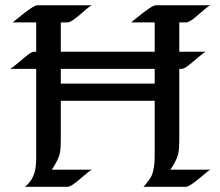

<svg xmlns="http://www.w3.org/2000/svg" viewBox="-20 -723 853 743"><path d="M795.4 -66.4Q789.6 -65.9 763.7 -43Q713.4 0 700.2 0H535.2Q561 -28.8 567.9 -45.9Q578.6 -73.2 578.6 -116.7V-333H215.3V-189.5Q215.3 -143.1 210.9 -126.5Q204.1 -101.1 180.2 -66.4H336.9Q330.1 -65.4 306.6 -44.9Q283.2 -24.4 273.4 -17.1Q251.5 0 241.7 0H76.2Q112.3 -28.3 118.2 -77.6Q120.1 -94.7 120.1 -116.7V-456.5H18.1Q23.9 -457 50 -479.7Q76.2 -502.4 90.1 -512.7Q104 -522.9 112.8 -522.9H120.1V-636.2H28.8L47.9 -651.4Q109.9 -702.6 123.5 -702.6H336.9Q331.1 -702.6 307.1 -681.6Q283.2 -660.6 273.4 -653.3Q251.5 -636.2 241.7 -636.2H215.3V-522.9H578.6V-636.2H487.3L505.9 -651.4Q568.4 -702.6 582.5 -702.6H795.4Q789.6 -702.6 765.6 -681.6Q741.7 -660.6 732.4 -653.3Q710 -636.2 700.2 -636.2H673.8V-522.9H777.3Q771.5 -522.5 745.4 -499.8Q719.2 -477.1 705.3 -466.8Q691.4 -456.5 682.6 -456.5H673.8V-189.5Q673.8 -143.1 669.4 -126.5Q662.6 -100.1 639.2 -66.4ZM578.6 -399.4V-456.5H215.3V-399.4Z"/></svg>

Font: Fondamento
Style: Regular
Weight: 400
Version: Version 1.000